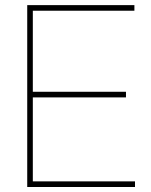

<svg xmlns="http://www.w3.org/2000/svg" viewBox="-20 -748 604 768"><path d="M88.9 0V-727.5H517.6V-705.1H111.3V-380.9H483.9V-358.4H111.3V-22.5H520V0Z"/></svg>

Font: Inter 28pt Thin
Style: Regular
Weight: 250
Designer: Rasmus Andersson
Foundry: rsms
Version: Version 4.001;git-66647c0bb